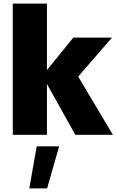

<svg xmlns="http://www.w3.org/2000/svg" viewBox="-20 -750 648 1068"><path d="M241 -730H51V0H241V-283L399 0H608L415 -324L603 -541H388L241 -360ZM309 64H184L143 298H242Z"/></svg>

Font: Geom Black
Style: Bold
Weight: 900
Version: Version 1.102